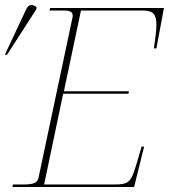

<svg xmlns="http://www.w3.org/2000/svg" viewBox="-56 -746 674 766"><path d="M-29 -526 89 -709 90 -717C76 -729 59 -732 48 -708L-36 -529ZM-7 0H479L519 -161H509L491 -100C467 -18 460 -10 397 -10H120L196 -372H457L458 -382H199L267 -704H514C554 -704 568 -690 568 -647C568 -625 564 -594 558 -553H568L598 -714H144L141 -704H200C225 -704 234 -697 234 -684C234 -681 234 -678 233 -675L99 -43C95 -22 89 -10 39 -10H-4Z"/></svg>

Font: Noto Serif Display Thin
Style: Italic
Weight: 100
Italic angle: -12°
Designer: Monotype Design Team
Foundry: Monotype Imaging Inc.
Version: Version 2.009